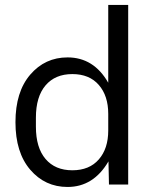

<svg xmlns="http://www.w3.org/2000/svg" viewBox="-20 -740 604 770"><path d="M251 9.8Q160.6 9.8 101.3 -59.3Q42 -128.4 42 -250Q42 -371.6 101.3 -440.7Q160.6 -509.8 251 -509.8Q356 -509.8 414.1 -408.2V-720.2H494.1V0H417L415 -92.8Q355 9.8 251 9.8ZM124 -231.9Q124 -147.9 162.6 -102.5Q201.2 -57.1 270 -57.1Q338.4 -57.1 376.2 -100.6Q414.1 -144 414.1 -216.8V-283.2Q414.1 -356 376.2 -399.4Q338.4 -442.9 270 -442.9Q201.2 -442.9 162.6 -397.5Q124 -352.1 124 -268.1Z"/></svg>

Font: TASA Orbiter Deck
Style: Regular
Weight: 400
Designer: Weizhong Zhang
Version: Version 1.000;Glyphs 3.1.2 (3151)